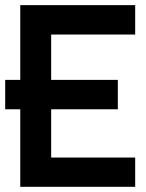

<svg xmlns="http://www.w3.org/2000/svg" viewBox="-40 -720 561 740"><path d="M-20 -298.8V-412.1H38.1V-700.2H481V-586.9H157.2V-412.1H414.1V-298.8H157.2V-112.8H481V0H38.1V-298.8Z"/></svg>

Font: Cakra Normal
Style: Regular
Weight: 400
Designer: Lucia Kollert, Vojtech Kollert
Foundry: OoM Type
Version: Version 1.000;Glyphs 3.1.1 (3148)